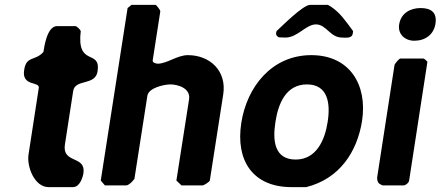

<svg xmlns="http://www.w3.org/2000/svg" viewBox="-20 -760 1806 787"><path d="M79 -473C68 -405 143 -427 139 -400L97 -127C89 -78 121 7 179 7H279C307 7 319 -32 322 -50C333 -124 234 -88 246 -167L280 -387C288 -438 371 -407 380 -468C394 -561 293 -483 311 -633C309 -638 296 -653 288 -653H214C170 -653 160 -556 158 -547C123 -508 88 -533 79 -473Z M619 -740H519L503 -727L393 -20L410 0H497C504 0 514 -8 519 -13C523 -17 531 -26 531 -27L584 -367C589 -401 655 -414 678 -414C710 -414 762 -398 755 -353L703 -20L724 0H810C816 0 839 -15 840 -20L895 -373C910 -469 841 -534 750 -534C707 -534 664 -499 627 -499C619 -499 604 -503 606 -513L637 -713C638 -719 622 -737 619 -740Z M969 -256C945 -101 1017 7 1175 7H1235C1372 -27 1444 -138 1464 -264C1487 -413 1413 -534 1256 -534C1094 -534 992 -404 969 -256ZM1109 -260C1120 -333 1151 -414 1238 -414C1325 -414 1335 -335 1323 -260C1312 -188 1278 -106 1192 -106C1104 -106 1097 -185 1109 -260ZM1112 -627C1110 -617 1114 -612 1123 -607C1127 -607 1146 -606 1150 -606C1200 -606 1234 -660 1275 -660C1318 -660 1333 -606 1382 -606C1397 -606 1423 -601 1426 -623C1426 -625 1428 -632 1427 -633C1395 -676 1375 -707 1336 -733C1332 -735 1325 -740 1324 -740H1251C1222 -740 1134 -651 1114 -633C1114 -632 1112 -628 1112 -627Z M1715 -520H1621C1616 -520 1598 -499 1597 -493L1526 -33C1525 -24 1528 -12 1535 -7C1538 -5 1547 0 1548 0H1634C1643 0 1656 -11 1657 -20L1732 -507C1729 -510 1720 -520 1715 -520ZM1616 -659C1610 -619 1641 -593 1678 -593C1723 -593 1758 -618 1765 -663C1772 -709 1747 -727 1704 -727C1662 -727 1623 -706 1616 -659Z"/></svg>

Font: Asimov Print
Style: CIt
Weight: 500
Designer: Google
Version: Version 2.000980: 2014